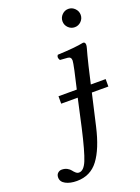

<svg xmlns="http://www.w3.org/2000/svg" viewBox="-231 -685 693 949"><g transform="rotate(-20 115.5 -211.0)"><path d="M252 -319.8 231 -229H309.1V-189.9H222.2L184.1 -23.9Q159.2 84.5 117.4 140.1Q75.7 195.8 3.9 195.8Q-31.2 195.8 -54.7 183.3Q-78.1 170.9 -78.1 147.9Q-78.1 133.3 -69.1 125.2Q-60.1 117.2 -48.8 117.2Q-32.2 117.2 -20 124Q-7.8 130.9 -2.2 138.7Q3.4 146.5 11.2 153.3Q19 160.2 27.8 160.2Q53.2 160.2 71 116.7Q88.9 73.2 115.2 -42L147.9 -189.9H61V-229H157.2L178.2 -320.8Q187 -362.3 187 -371.1Q187 -390.6 168.9 -392.1L128.9 -395Q118.2 -411.6 127.9 -422.9Q221.2 -426.8 265.1 -436Q276.9 -436 276.9 -420.9Q276.9 -415 273.9 -404.1Q271 -393.1 264.4 -369.4Q257.8 -345.7 252 -319.8ZM220.2 -536.1Q206.1 -550.3 206.1 -569.8Q206.1 -589.4 220.2 -603.8Q234.4 -618.2 253.9 -618.2Q273.4 -618.2 287.6 -603.8Q301.8 -589.4 301.8 -569.8Q301.8 -550.3 287.6 -536.1Q273.4 -522 253.9 -522Q234.4 -522 220.2 -536.1Z"/></g></svg>

Font: Common Serif
Style: Italic
Weight: 400
Italic angle: -12°
Designer: Philipp H. Poll, Khaled Hosny
Foundry: Stefan Peev, Context Ltd.
Version: Version 1.026